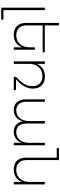

<svg xmlns="http://www.w3.org/2000/svg" viewBox="1086 -1884 1008 3221"><g transform="rotate(90 1590.5 -273.0)"><path d="M149 174V-521H108V211H308V174Z M857 -484V-520H406V-757H364V-203C364 -75 438 1 563 1C666 0 740 -49 773 -139V0H814V-354H773V-266C773 -130 699 -44 573 -41C468 -41 406 -104 406 -211V-484Z M1311 -37C1370 -92 1466 -183 1466 -318C1466 -445 1392 -522 1265 -522C1160 -520 1086 -473 1051 -385V-521H1010V0H1051V-281C1060 -402 1135 -477 1255 -480C1362 -480 1425 -417 1425 -310C1425 -177 1328 -98 1269 -37V0H1492V-37Z M2375 -521V-226C2363 -113 2300 -44 2198 -41C2104 -41 2052 -104 2052 -211V-521H2011V-265C2011 -130 1945 -44 1833 -41C1739 -41 1687 -104 1687 -211V-521H1646V-203C1646 -75 1712 1 1824 1C1920 0 1987 -52 2015 -149C2032 -54 2094 1 2188 1C2278 0 2344 -46 2375 -131V0H2416V-521Z M3032 -521V-266C3032 -130 2958 -44 2832 -41C2727 -41 2665 -104 2665 -211V-757H2465V-720H2624V-203C2624 -75 2697 1 2822 1C2925 0 2999 -49 3032 -139V0H3073V-521Z"/></g></svg>

Font: Montserrat arm ExtraLight
Style: Regular
Weight: 275
Designer: Julieta Ulanovsky
Foundry: Julieta Ulanovsky
Version: Version 6.000;PS 006.000;hotconv 1.0.88;makeotf.lib2.5.64775